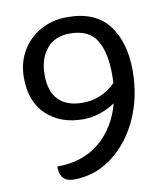

<svg xmlns="http://www.w3.org/2000/svg" viewBox="-80 -770 738 845"><g transform="rotate(-10 288.5 -347.5)"><path d="M520 -420Q520 -303 475.5 -205.5Q431 -108 354 -50.5Q277 7 184 7Q150 7 135 -10.5Q120 -28 120 -62Q234 -62 309 -124Q384 -186 413 -293Q384 -273 346.5 -260Q309 -247 269 -247Q168 -247 105.5 -306Q43 -365 43 -472Q43 -539 74 -591.5Q105 -644 158 -673Q211 -702 277 -702Q402 -702 461 -625Q520 -548 520 -420ZM427 -381Q428 -394 428 -420Q428 -519 394 -574Q360 -629 275 -629Q208 -629 171.5 -584.5Q135 -540 135 -468Q135 -393 172.5 -356Q210 -319 279 -319Q365 -319 427 -381Z"/></g></svg>

Font: Krub Medium
Style: Regular
Weight: 500
Designer: Ekaluck Peanpanawate
Foundry: Cadson Demak Co.,Ltd.
Version: Version 1.000; ttfautohint (v1.6)